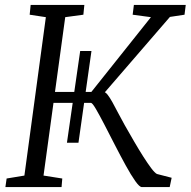

<svg xmlns="http://www.w3.org/2000/svg" viewBox="-20 -763 778 783"><path d="M253 -181 307 -555H353L300 -181ZM558.5 0Q549 0 531.5 -24.8Q514 -49.5 492.5 -88.8Q471 -128 448.5 -171.8Q426 -215.5 405.8 -254.8Q385.5 -294 371 -318.8Q356.5 -343.5 351 -343.5H187.5L193 -388H352.5L595.5 -693L521 -703L526 -743H737.5L732.5 -703L673 -694L378.5 -353L402.5 -388Q410 -388 419 -376.5Q428 -365 438.8 -345.5Q449.5 -326 462 -302Q474.5 -278 488.5 -253Q507.5 -219.5 527 -186Q546.5 -152.5 564.5 -124.2Q582.5 -96 596.8 -77Q611 -58 620 -53.5L680 -38L672 0ZM2 0 7 -35 79.5 -47 167 -693 101 -703 105 -743H324L320 -703L246 -693L157.5 -47L234 -35L231 0Z"/></svg>

Font: Merriweather 7pt Light
Style: Italic
Weight: 300
Italic angle: -7.8°
Designer: Eben Sorkin
Foundry: Eben Sorkin
Version: Version 2.200;gftools[0.9.31]